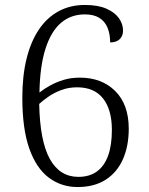

<svg xmlns="http://www.w3.org/2000/svg" viewBox="-20 -744 599 774"><path d="M293 10Q227 10 176.5 -28Q126 -66 98 -145.5Q70 -225 70 -350Q70 -438 87 -507Q104 -576 136.5 -624.5Q169 -673 216 -698.5Q263 -724 322 -724Q375 -724 409 -709Q443 -694 459.5 -670.5Q476 -647 476 -621Q476 -599 462.5 -586Q449 -573 424 -573Q424 -608 413 -633.5Q402 -659 379.5 -672.5Q357 -686 322 -686Q266 -686 226 -652Q186 -618 163.5 -548Q141 -478 139 -371Q158 -386 182.5 -399.5Q207 -413 236.5 -422Q266 -431 302 -431Q390 -431 444.5 -377Q499 -323 499 -225Q499 -155 475.5 -102Q452 -49 406 -19.5Q360 10 293 10ZM296 -31Q341 -31 371 -53Q401 -75 416 -117Q431 -159 431 -220Q431 -302 395.5 -347Q360 -392 291 -392Q256 -392 227 -381Q198 -370 175.5 -354.5Q153 -339 138 -325Q141 -175 181 -103Q221 -31 296 -31Z"/></svg>

Font: Noto Serif Armenian Light
Style: Regular
Weight: 300
Version: Version 2.007